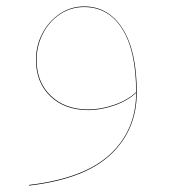

<svg xmlns="http://www.w3.org/2000/svg" viewBox="-20 -343 526 598"><path d="M406 -55Q406 62 324.5 138.5Q243 215 71 235L70 233Q242 213 323 137.5Q404 62 404 -54Q378 -29 335.5 -14.5Q293 0 256 0Q182 0 137 -43Q92 -86 92 -157Q92 -200 111.5 -238Q131 -276 165.5 -299.5Q200 -323 242 -323Q318 -323 362 -253.5Q406 -184 406 -55ZM256 -2Q293 -2 335.5 -16.5Q378 -31 404 -56Q404 -184 361 -252.5Q318 -321 242 -321Q200 -321 166 -298Q132 -275 113 -237Q94 -199 94 -157Q94 -87 138.5 -44.5Q183 -2 256 -2Z"/></svg>

Font: FiraGO Two
Style: Regular
Weight: 100
Designer: bBox Type
Foundry: bBox Type GmbH
Version: Version 1.001